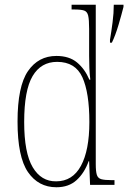

<svg xmlns="http://www.w3.org/2000/svg" viewBox="-20 -780 541 810"><path d="M218 10Q142 10 98 -54Q54 -118 54 -267Q54 -416 98 -480Q142 -544 218 -544Q272 -544 305 -516.5Q338 -489 357 -444H361Q358 -468 357 -493.5Q356 -519 356 -544V-658Q356 -697 352 -714Q348 -731 335 -735.5Q322 -740 293 -740H282V-760H384V-88Q384 -57 388.5 -42.5Q393 -28 407.5 -24Q422 -20 452 -20H463V0H360L356 -100H354Q336 -50 303 -20Q270 10 218 10ZM217 -15Q286 -15 321.5 -80.5Q357 -146 357 -265Q357 -389 327.5 -454Q298 -519 221 -519Q153 -519 117.5 -459Q82 -399 82 -265Q82 -135 118 -74.5Q154 -14 217 -15ZM444 -612Q450 -648 455 -686.5Q460 -725 460 -760H501V-751Q493 -719 480 -675Q467 -631 452 -600H444Z"/></svg>

Font: Noto Serif Armenian Condensed Thin
Style: Regular
Weight: 100
Width: 3
Designer: Monotype Design Team
Foundry: Monotype Imaging Inc.
Version: Version 2.008; ttfautohint (v1.8.4.7-5d5b)